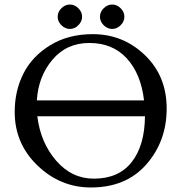

<svg xmlns="http://www.w3.org/2000/svg" viewBox="-20 -815 803 849"><path d="M621 -301H145Q159 -185 228 -105Q297 -25 395 -25Q505 -25 562.5 -98.5Q620 -172 621 -301ZM617 -371Q603 -489 540.5 -557Q478 -625 375 -625Q274 -625 211.5 -550.5Q149 -476 143 -371ZM45 -320Q45 -413 83.5 -489.5Q122 -566 202 -615Q282 -664 390 -664Q524 -664 620.5 -571.5Q717 -479 717 -335Q717 -191 627.5 -88.5Q538 14 382 14Q247 14 146 -83Q45 -180 45 -320ZM251.5 -778.5Q268 -795 289 -795Q310 -795 326.5 -778.5Q343 -762 343 -741Q343 -720 326.5 -703.5Q310 -687 289 -687Q268 -687 251.5 -703.5Q235 -720 235 -741Q235 -762 251.5 -778.5ZM438.5 -778.5Q455 -795 476 -795Q497 -795 513.5 -778.5Q530 -762 530 -741Q530 -720 513.5 -703.5Q497 -687 476 -687Q455 -687 438.5 -703.5Q422 -720 422 -741Q422 -762 438.5 -778.5Z"/></svg>

Font: EB Garamond 08
Style: Regular
Weight: 400
Version: Version 0.016 ; ttfautohint (v1.5)